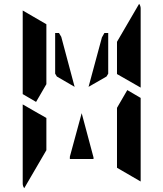

<svg xmlns="http://www.w3.org/2000/svg" viewBox="-20 -1003 856 1006"><path d="M593 -698V-784L709 -983Q717 -972 717 -959V-544L593 -615ZM371 -548 278 -602 269 -617V-830H289L301 -810ZM647 -531 717 -490V-52L593 -124V-138V-170V-302V-396V-438ZM223 -302V-216L107 -17Q99 -28 99 -41V-456L158 -422L186 -406L223 -385ZM169 -469 99 -510V-948L223 -876V-698V-590V-562ZM470 -178V-170H346V-182L408 -410ZM444 -548 514 -807 527 -830H547V-617L538 -602Z"/></svg>

Font: DSEG14 Modern Mini
Style: Bold
Weight: 700
Designer: Keshikan(Twitter:@keshinomi_88pro)
Version: Version 0.46